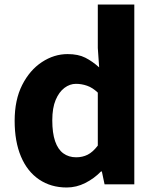

<svg xmlns="http://www.w3.org/2000/svg" viewBox="-20 -818 691 852"><path d="M276 14Q206 14 153.5 -21.5Q101 -57 73 -123.5Q45 -190 45 -282Q45 -375 78.5 -441Q112 -507 166 -542.5Q220 -578 280 -578Q327 -578 358.5 -562Q390 -546 420 -519L414 -605V-798H576V0H444L432 -57H428Q398 -26 358.5 -6Q319 14 276 14ZM318 -120Q346 -120 369 -131.5Q392 -143 414 -172V-407Q391 -429 366.5 -437.5Q342 -446 317 -446Q290 -446 266 -428Q242 -410 227 -374.5Q212 -339 212 -284Q212 -228 224.5 -191.5Q237 -155 261 -137.5Q285 -120 318 -120Z"/></svg>

Font: Noto Sans TC ExtraBold
Style: Regular
Weight: 800
Designer: Ryoko NISHIZUKA  (kana, bopomofo & ideographs); Paul D. Hunt (Latin, Greek & Cyrillic); Sandoll Communications , Soo-you
Foundry: Adobe
Version: Version 2.004-H2;hotconv 1.0.118;makeotfexe 2.5.65603